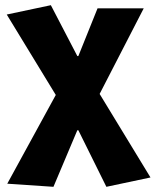

<svg xmlns="http://www.w3.org/2000/svg" viewBox="-20 -532 600 740"><path d="M186 188 8 176 195 -166 6 -476 176 -512 278 -316H282L356 -500H534L364 -170L560 152L390 188L282 -30H278Z"/></svg>

Font: Assistant ExtraBold
Style: Regular
Weight: 800
Designer: Hebrew By Ben Nathan, Latin by Paul Hunt
Version: Version 2.001;PS 002.001;hotconv 1.0.88;makeotf.lib2.5.64775